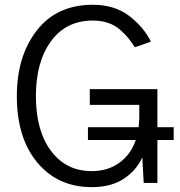

<svg xmlns="http://www.w3.org/2000/svg" viewBox="-20 -769 758 807"><path d="M50.8 -365.2Q50.8 -533.2 134.8 -641.1Q218.8 -749 370.1 -749Q461.9 -749 523.4 -701.7Q585 -654.3 614.3 -593.8L546.9 -570.3Q531.2 -593.8 520 -607.9Q508.8 -622.1 486.8 -642.1Q464.8 -662.1 435.5 -672.4Q406.2 -682.6 370.1 -682.6Q257.8 -682.6 194.3 -595.7Q130.9 -508.8 130.9 -365.2Q130.9 -219.7 194.3 -134.8Q257.8 -49.8 365.2 -49.8Q433.6 -49.8 481.9 -85Q530.3 -120.1 550.8 -180.7H349.6V-234.4H562.5Q565.4 -257.8 565.4 -276.4V-328.1H357.4V-394.5H641.6V-234.4H710V-180.7H641.6V0H584L578.1 -107.4Q552.7 -51.8 499.5 -17.1Q446.3 17.6 365.2 17.6Q223.6 17.6 137.2 -85.4Q50.8 -188.5 50.8 -365.2Z"/></svg>

Font: Gothic A1
Style: Regular
Weight: 400
Designer: HanYang I&C Co.,Ltd.
Foundry: HanYang I&C Co.,Ltd.
Version: Version 2.50